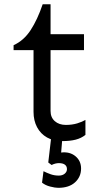

<svg xmlns="http://www.w3.org/2000/svg" viewBox="-20 -649 480 903"><path d="M272.5 14.6Q231.4 14.6 201.2 -2.4Q170.9 -19.5 154.3 -50.8Q137.7 -82 137.7 -123V-413.1H43.9V-436.5Q91.8 -458 124 -507.3Q156.2 -556.6 180.7 -628.9H217.8V-488.3H375V-413.1H217.8V-127Q217.8 -96.7 237.8 -79.1Q257.8 -61.5 290 -61.5Q319.3 -61.5 343.3 -68.8Q367.2 -76.2 381.8 -85V-14.6Q362.3 1 335.9 7.8Q309.6 14.6 272.5 14.6ZM253.9 234.4Q239.3 234.4 216.3 228.5Q193.4 222.7 177.7 210L184.6 156.2Q200.2 164.1 217.8 170.4Q235.4 176.8 256.8 176.8Q273.4 176.8 284.2 168Q294.9 159.2 294.9 146.5Q294.9 132.8 285.2 125.5Q275.4 118.2 256.8 118.2Q250 118.2 241.2 120.1Q232.4 122.1 222.7 127L207 115.2L220.7 -2H273.4L267.6 68.4Q307.6 63.5 334.5 85.4Q361.3 107.4 361.3 143.6Q361.3 182.6 333 208.5Q304.7 234.4 253.9 234.4Z"/></svg>

Font: Sen
Style: Regular
Weight: 400
Designer: Kosal Sen, Philatype
Foundry: Philatype
Version: Version 2.000;gftools[0.9.31]